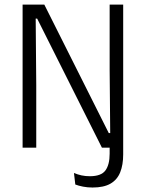

<svg xmlns="http://www.w3.org/2000/svg" viewBox="-20 -660 653 858"><path d="M81 0V-639.5H178L466 -65.5H472.5L470 -347.5V-639.5H530.5V-22.5L502 0H435.5L146 -577H139.5L142 -279V0ZM393.5 178Q371 178 350.8 174Q330.5 170 316.5 164.5L310.5 113Q327 120 344.5 123.8Q362 127.5 381.5 127.5Q432 127.5 451 101.8Q470 76 470 27V-49H530.5V30Q530.5 76.5 517.2 109.8Q504 143 474 160.5Q444 178 393.5 178Z"/></svg>

Font: Anek Latin Light
Style: Regular
Weight: 300
Designer: Yesha Goshar
Foundry: Ek Type
Version: Version 1.003